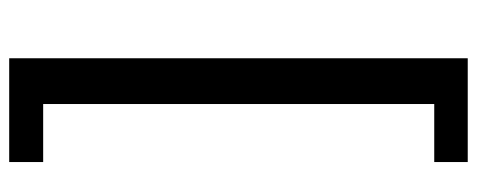

<svg xmlns="http://www.w3.org/2000/svg" viewBox="-322 -518 1012 407"><g transform="rotate(90 183.5 -314.0)"><path d="M103 172V-800H323V-729H200V100H323V172Z"/></g></svg>

Font: Noto Sans KR Thin SemiBold
Style: Regular
Weight: 600
Version: Version 2.004-H2;hotconv 1.0.118;makeotfexe 2.5.65603